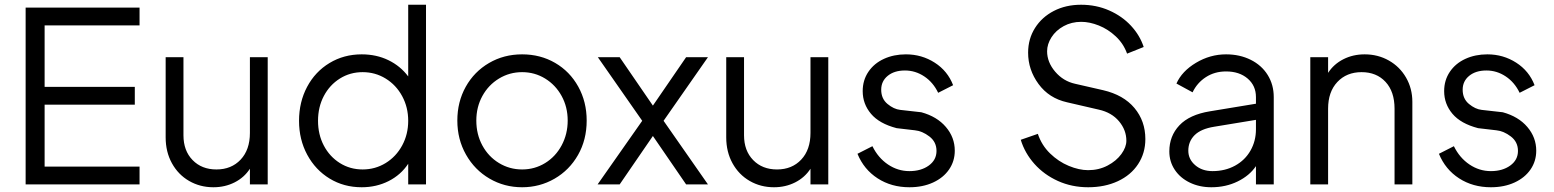

<svg xmlns="http://www.w3.org/2000/svg" viewBox="-20 -777 6546 809"><path d="M88 -745H568V-670H168V-411H548V-336H168V-75H568V0H88Z M678 -198V-536H753V-207Q753 -142 791.5 -102.5Q830 -63 892 -63Q955 -63 994 -104.5Q1033 -146 1033 -217V-536H1108V0H1033V-66Q1009 -29 968.5 -8.5Q928 12 879 12Q823 12 777 -14.5Q731 -41 704.5 -89Q678 -137 678 -198Z M1240 -268Q1240 -347 1274 -411Q1308 -475 1368.5 -511.5Q1429 -548 1504 -548Q1566 -548 1616.5 -523.5Q1667 -499 1700 -455V-757H1775V0H1700V-87Q1669 -40 1617.5 -14Q1566 12 1504 12Q1429 12 1369 -24.5Q1309 -61 1274.5 -125Q1240 -189 1240 -268ZM1508 -63Q1561 -63 1605 -90Q1649 -117 1674.5 -164Q1700 -211 1700 -268Q1700 -325 1674.5 -372Q1649 -419 1605 -446Q1561 -473 1508 -473Q1455 -473 1412 -446Q1369 -419 1344.5 -372.5Q1320 -326 1320 -268Q1320 -210 1344.5 -163.5Q1369 -117 1412 -90Q1455 -63 1508 -63Z M1907 -269Q1907 -348 1942.5 -411.5Q1978 -475 2040.5 -511.5Q2103 -548 2180 -548Q2257 -548 2319 -512Q2381 -476 2416.5 -412Q2452 -348 2452 -269Q2452 -188 2415.5 -124Q2379 -60 2316.5 -24Q2254 12 2180 12Q2105 12 2042.5 -24.5Q1980 -61 1943.5 -125.5Q1907 -190 1907 -269ZM2180 -63Q2233 -63 2277 -90Q2321 -117 2346.5 -164.5Q2372 -212 2372 -269Q2372 -326 2346.5 -372.5Q2321 -419 2277 -446Q2233 -473 2180 -473Q2127 -473 2082.5 -446Q2038 -419 2012.5 -372.5Q1987 -326 1987 -269Q1987 -211 2012.5 -164Q2038 -117 2082.5 -90Q2127 -63 2180 -63Z M2686 -268 2499 -536H2591L2731 -332L2871 -536H2963L2776 -268L2963 0H2871L2731 -204L2591 0H2498Z M3040 -198V-536H3115V-207Q3115 -142 3153.5 -102.5Q3192 -63 3254 -63Q3317 -63 3356 -104.5Q3395 -146 3395 -217V-536H3470V0H3395V-66Q3371 -29 3330.5 -8.5Q3290 12 3241 12Q3185 12 3139 -14.5Q3093 -41 3066.5 -89Q3040 -137 3040 -198Z M3593 -129 3656 -161Q3680 -112 3721.5 -84Q3763 -56 3812 -56Q3861 -56 3893.5 -79.5Q3926 -103 3926 -141Q3926 -179 3896 -202Q3866 -225 3835 -228L3758 -237Q3685 -256 3650 -297.5Q3615 -339 3615 -393Q3615 -439 3639 -474.5Q3663 -510 3704.5 -529Q3746 -548 3797 -548Q3864 -548 3918.5 -513Q3973 -478 3996 -418L3933 -386Q3912 -430 3874.5 -455Q3837 -480 3793 -480Q3748 -480 3720.5 -457.5Q3693 -435 3693 -399Q3693 -361 3719.5 -339Q3746 -317 3773 -314L3862 -304Q3928 -286 3965.5 -242Q4003 -198 4003 -142Q4003 -98 3979 -63Q3955 -28 3911.5 -8Q3868 12 3812 12Q3736 12 3678 -25.5Q3620 -63 3593 -129Z M4281 -188 4353 -213Q4369 -165 4404.5 -130.5Q4440 -96 4483.5 -78Q4527 -60 4565 -60Q4610 -60 4647 -79.5Q4684 -99 4705 -128Q4726 -157 4726 -184Q4726 -229 4695 -266Q4664 -303 4610 -315L4476 -346Q4400 -363 4356 -423Q4312 -483 4312 -555Q4312 -613 4341 -659Q4370 -705 4420.5 -731Q4471 -757 4535 -757Q4599 -757 4653.5 -733Q4708 -709 4745.5 -668.5Q4783 -628 4799 -579L4729 -551Q4714 -593 4681.5 -623.5Q4649 -654 4610 -669.5Q4571 -685 4536 -685Q4495 -685 4462 -667Q4429 -649 4410.5 -620Q4392 -591 4392 -561Q4392 -515 4426 -475Q4460 -435 4510 -424L4628 -397Q4714 -377 4760 -322Q4806 -267 4806 -191Q4806 -132 4775.5 -85.5Q4745 -39 4690 -13.5Q4635 12 4565 12Q4496 12 4437.5 -14.5Q4379 -41 4338.5 -86.5Q4298 -132 4281 -188Z M4907 -139Q4907 -204 4949.5 -249Q4992 -294 5078 -308L5272 -340V-368Q5272 -416 5237 -446Q5202 -476 5146 -476Q5098 -476 5061 -452Q5024 -428 5005 -388L4937 -425Q4960 -477 5019.5 -512.5Q5079 -548 5146 -548Q5204 -548 5250 -525Q5296 -502 5321.5 -461Q5347 -420 5347 -368V0H5272V-77Q5245 -37 5195 -12.5Q5145 12 5084 12Q5034 12 4993.5 -7.5Q4953 -27 4930 -61.5Q4907 -96 4907 -139ZM5089 -56Q5142 -56 5184 -79Q5226 -102 5249 -142.5Q5272 -183 5272 -232V-272L5096 -243Q5040 -234 5013.5 -207.5Q4987 -181 4987 -142Q4987 -106 5016 -81Q5045 -56 5089 -56Z M5501 -536H5576V-470Q5600 -507 5640.5 -527.5Q5681 -548 5730 -548Q5786 -548 5832 -522Q5878 -496 5904.5 -450Q5931 -404 5931 -348V0H5856V-319Q5856 -391 5818 -432Q5780 -473 5717 -473Q5654 -473 5615 -431.5Q5576 -390 5576 -319V0H5501Z M6043 -129 6106 -161Q6130 -112 6171.5 -84Q6213 -56 6262 -56Q6311 -56 6343.5 -79.5Q6376 -103 6376 -141Q6376 -179 6346 -202Q6316 -225 6285 -228L6208 -237Q6135 -256 6100 -297.5Q6065 -339 6065 -393Q6065 -439 6089 -474.5Q6113 -510 6154.5 -529Q6196 -548 6247 -548Q6314 -548 6368.5 -513Q6423 -478 6446 -418L6383 -386Q6362 -430 6324.5 -455Q6287 -480 6243 -480Q6198 -480 6170.5 -457.5Q6143 -435 6143 -399Q6143 -361 6169.5 -339Q6196 -317 6223 -314L6312 -304Q6378 -286 6415.5 -242Q6453 -198 6453 -142Q6453 -98 6429 -63Q6405 -28 6361.5 -8Q6318 12 6262 12Q6186 12 6128 -25.5Q6070 -63 6043 -129Z"/></svg>

Font: Eudoxus Sans
Style: Regular
Weight: 400
Designer: Stijn de Vries
Foundry: tokotype
Version: Version 2.005